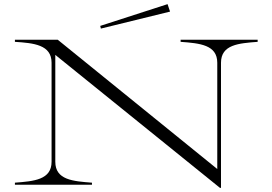

<svg xmlns="http://www.w3.org/2000/svg" viewBox="-20 -892 1311 927"><path d="M852 -700V-690C944 -683 1029 -676 1029 -589V-76L259 -700H52V-690C143 -684 229 -676 229 -589V-111C229 -24 144 -17 52 -10V0H424V-10C333 -17 247 -23 247 -111V-627L1042 15H1047V-589C1047 -677 1133 -683 1224 -690V-700ZM801 -836 789 -872 464 -767 467 -754Z"/></svg>

Font: Sprat Extended Light
Style: Regular
Weight: 300
Width: 9
Designer: Ethan Nakache
Foundry: Collletttivo
Version: Version 2.000;Glyphs 3.2 (3217)